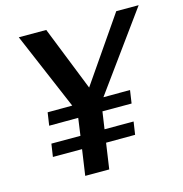

<svg xmlns="http://www.w3.org/2000/svg" viewBox="-107 -821 876 919"><g transform="rotate(-15 331.0 -361.5)"><path d="M77 -127.5 86.5 -191H230.5L242.5 -277L98.5 -276.5L108 -340.5L230 -341L67.5 -723H203.5L330.5 -403.5L550.5 -723H661.5L384.5 -341L516.5 -341.5L507 -277H362.5L350 -191.5H494L484.5 -128L340.5 -127.5L322 0H203L221.5 -127.5Z"/></g></svg>

Font: Public Sans Medium
Style: Italic
Weight: 500
Italic angle: -8°
Designer: The Public Sans project authors (U.S. Web Design System). Libre Franklin designed by Pablo Impallari and Rodrigo Fuenzal
Version: Version 1.007; ttfautohint (v1.8.1) -l 8 -r 50 -G 200 -x 14 